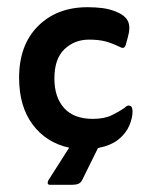

<svg xmlns="http://www.w3.org/2000/svg" viewBox="-20 -404 403 533"><path d="M252 7 209 94Q205 103 198 106Q191 109 181 109H119Q113 109 112.5 105Q112 101 114 97L172 6Q108 -8 70.5 -58.5Q33 -109 33 -188Q33 -279 85.5 -331.5Q138 -384 223 -384Q245 -384 264.5 -381.5Q284 -379 301 -372Q327 -362 335 -345.5Q343 -329 335 -301L329 -279Q326 -271 321 -271Q317 -271 312 -274Q289 -285 271 -289.5Q253 -294 227 -294Q187 -294 159 -267.5Q131 -241 131 -186Q131 -134 158 -104Q185 -74 238 -74Q270 -74 291 -84.5Q312 -95 325 -104Q332 -111 337 -111Q348 -111 348 -95Q348 -77 339 -55.5Q330 -34 309 -17Q288 0 252 7Z"/></svg>

Font: Zain
Style: Bold
Weight: 700
Designer: Zain,Boutros
Foundry: Mobile Telecommunications Company (Zain), 2024
Version: Version 1.50; ttfautohint (v1.8.4)